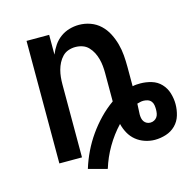

<svg xmlns="http://www.w3.org/2000/svg" viewBox="-92 -621 792 787"><g transform="rotate(-15 304.0 -227.5)"><path d="M271 73 192 52Q203 16 219.5 -18Q236 -52 257.5 -82.5Q279 -113 305 -140Q331 -167 362 -189V-310Q362 -325 360.5 -340Q359 -355 355 -370Q351 -385 344 -398.5Q337 -412 326.5 -423Q316 -434 301.5 -439Q287 -444 271 -444Q256 -444 241.5 -439Q227 -434 216.5 -423Q206 -412 199 -398.5Q192 -385 188 -370Q184 -355 182.5 -340Q181 -325 181 -310V0H85V-520H181V-436Q189 -456 201 -473.5Q213 -491 230 -503.5Q247 -516 267.5 -522Q288 -528 309 -528Q334 -528 357.5 -519.5Q381 -511 399 -494Q417 -477 428.5 -454.5Q440 -432 446.5 -408Q453 -384 455 -359.5Q457 -335 457 -310V-228Q466 -230 474 -230.5Q482 -231 490 -231Q514 -231 537.5 -224Q561 -217 577.5 -199.5Q594 -182 601 -158.5Q608 -135 608 -112Q608 -88 601 -64.5Q594 -41 577 -24Q560 -7 536.5 0.5Q513 8 489 8Q468 8 447 1Q426 -6 409.5 -19.5Q393 -33 382.5 -52Q372 -71 367 -92Q334 -57 309.5 -15Q285 27 271 73ZM489 -65Q498 -65 505.5 -69Q513 -73 517.5 -79.5Q522 -86 523.5 -94.5Q525 -103 525 -112Q525 -121 523.5 -130Q522 -139 516.5 -146Q511 -153 502 -156Q493 -159 484 -159Q477 -159 470.5 -157.5Q464 -156 457 -154V-151Q457 -140 456 -129.5Q455 -119 455 -109Q455 -101 456.5 -93Q458 -85 462.5 -78.5Q467 -72 474 -68.5Q481 -65 489 -65Z"/></g></svg>

Font: Iosevka Aile Medium
Style: Regular
Weight: 500
Designer: Belleve Invis
Foundry: Belleve Invis
Version: Version 27.3.5; ttfautohint (v1.8.4)